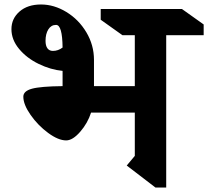

<svg xmlns="http://www.w3.org/2000/svg" viewBox="-20 -826 928 856"><path d="M721 -669V10H673L545 -88L581 -131V-324H386Q371 -277 337.5 -238.5Q304 -200 275 -200Q240 -200 194.5 -233.5Q149 -267 116.5 -313.5Q84 -360 84 -395Q84 -420 122.5 -430.5Q161 -441 259 -442V-510Q206 -515 152.5 -541Q99 -567 65 -608Q31 -649 31 -696Q31 -743 67 -774.5Q103 -806 163 -806Q221 -806 276 -772.5Q331 -739 365 -682Q399 -625 399 -559V-442H581V-669H526L429 -738V-786H791L888 -717V-669ZM216 -599Q239 -599 259 -614Q258 -715 230 -715Q208 -715 195.5 -695Q183 -675 183 -644Q183 -622 191.5 -610.5Q200 -599 216 -599Z"/></svg>

Font: Inknut Antiqua SemiBold
Style: Regular
Weight: 600
Designer: Claus Eggers Sørensen
Foundry: Claus Eggers Sørensen
Version: Version 1.003; ttfautohint (v1.8.2) -l 8 -r 50 -G 200 -x 14 